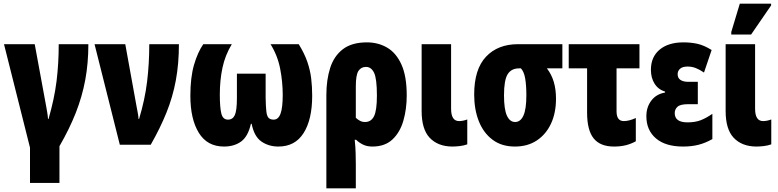

<svg xmlns="http://www.w3.org/2000/svg" viewBox="-20 -796 4280 1056"><path d="M145 210V16L2 -553H171L234 -211Q237 -194 240 -176.5Q243 -159 244 -142H247Q279 -253 291 -349.5Q303 -446 303 -553H466Q466 -449 449 -357Q432 -265 397 -176Q362 -87 307 8V210Z M639 0 500 -553H669L731 -211Q734 -194 737.5 -176.5Q741 -159 742 -142H745Q777 -248 789 -347Q801 -446 801 -553H964Q964 -445 947 -353.5Q930 -262 895.5 -176.5Q861 -91 809 0Z M1212 10Q1120 10 1073.5 -65.5Q1027 -141 1027 -269Q1027 -370 1047 -439Q1067 -508 1098 -553H1255Q1218 -492 1203.5 -423Q1189 -354 1189 -277Q1189 -204 1197.5 -171Q1206 -138 1234 -138Q1260 -138 1271.5 -163Q1283 -188 1283 -257V-391H1441V-257Q1442 -208 1445 -182.5Q1448 -157 1457.5 -147.5Q1467 -138 1485 -138Q1511 -138 1523 -171Q1535 -204 1535 -274Q1535 -345 1521 -417.5Q1507 -490 1468 -553H1623Q1655 -501 1670.5 -455.5Q1686 -410 1691.5 -365Q1697 -320 1697 -269Q1697 -139 1650 -64.5Q1603 10 1511 10Q1458 10 1418 -17.5Q1378 -45 1364 -115H1360Q1344 -45 1306 -17.5Q1268 10 1212 10Z M1775 240V-273Q1775 -357 1796 -422.5Q1817 -488 1866 -525.5Q1915 -563 1998 -563Q2060 -563 2109.5 -534Q2159 -505 2188 -441Q2217 -377 2217 -271Q2217 -196 2198.5 -132Q2180 -68 2138.5 -29Q2097 10 2028 10Q1998 10 1976 -1Q1954 -12 1939 -27H1931Q1935 11 1936 46Q1937 81 1937 107V240ZM1988 -125Q2021 -125 2037 -156.5Q2053 -188 2053 -271Q2053 -363 2037.5 -395.5Q2022 -428 1993 -428Q1966 -428 1951.5 -406Q1937 -384 1937 -321V-148Q1948 -138 1960 -131.5Q1972 -125 1988 -125Z M2466 10Q2388 9 2343.5 -38Q2299 -85 2299 -185V-553H2461V-198Q2461 -130 2505 -130Q2526 -130 2550 -139V-2Q2530 5 2508 7.5Q2486 10 2466 10Z M2812 10Q2739 10 2689 -27.5Q2639 -65 2613.5 -129.5Q2588 -194 2588 -276Q2588 -415 2653 -484Q2718 -553 2829 -553H3073V-420H2988Q3014 -386 3026 -345Q3038 -304 3038 -253Q3038 -175 3010.5 -116Q2983 -57 2932.5 -23.5Q2882 10 2812 10ZM2813 -125Q2843 -125 2859 -160.5Q2875 -196 2875 -272Q2875 -327 2868.5 -364.5Q2862 -402 2845 -420H2835Q2792 -420 2772 -387.5Q2752 -355 2752 -272Q2752 -195 2768 -160Q2784 -125 2813 -125Z M3357 10Q3281 10 3245 -35Q3209 -80 3209 -177V-420H3108V-553H3497V-420H3371V-184Q3371 -130 3411 -130Q3440 -130 3477 -147V-19Q3452 -5 3423 2.5Q3394 10 3357 10Z M3737 10Q3640 10 3587.5 -35Q3535 -80 3535 -157Q3535 -207 3562.5 -243Q3590 -279 3638 -287V-292Q3600 -304 3580 -336Q3560 -368 3560 -412Q3560 -483 3608 -523Q3656 -563 3739 -563Q3780 -563 3816 -555Q3852 -547 3894 -521L3852 -397Q3827 -414 3806 -422Q3785 -430 3762 -430Q3734 -430 3720.5 -418Q3707 -406 3707 -388Q3707 -367 3722.5 -356.5Q3738 -346 3765 -346H3818V-223H3765Q3722 -223 3706.5 -209Q3691 -195 3691 -174Q3691 -123 3761 -123Q3804 -123 3834.5 -135Q3865 -147 3898 -170V-31Q3859 -9 3821 0.5Q3783 10 3737 10Z M4138 10Q4060 9 4015.5 -38Q3971 -85 3971 -185V-553H4133V-198Q4133 -130 4177 -130Q4198 -130 4222 -139V-2Q4202 5 4180 7.5Q4158 10 4138 10ZM4002 -606V-620L4049 -776H4221V-766L4111 -606Z"/></svg>

Font: Noto Sans ExtraCondensed Black
Style: Regular
Weight: 900
Width: 2
Designer: Monotype Design Team
Foundry: Monotype Imaging Inc.
Version: Version 2.013; ttfautohint (v1.8.4.7-5d5b)